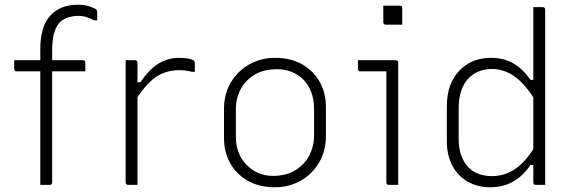

<svg xmlns="http://www.w3.org/2000/svg" viewBox="-20 -780 2430 810"><path d="M200 -11Q200 0 189 0H150V-479H51Q40 -479 40 -490V-526H150V-573Q150 -668 192 -714Q234 -760 308 -760Q338 -760 359.5 -752.5Q381 -745 387 -739Q390 -736 390 -731V-694H378Q363 -702 346 -707.5Q329 -713 309 -713Q290 -713 272 -708Q254 -703 239 -692Q223 -680 211.5 -650.5Q200 -621 200 -565V-526H329Q340 -526 340 -515V-479H200Z M560 0H521Q510 0 510 -11V-526H549Q560 -526 560 -515V-433H572Q613 -492 652.5 -514Q692 -536 735 -536Q754 -536 767.5 -534Q781 -532 792 -528Q802 -524 802 -511V-477H790Q779 -480 766 -482Q753 -484 735 -484Q688 -484 647 -461Q606 -438 560 -370Z M1140 -536Q1206 -536 1254 -509Q1302 -482 1328.5 -435Q1355 -388 1355 -328V-207Q1355 -143 1326 -94Q1297 -45 1248 -17.5Q1199 10 1140 10Q1074 10 1026 -17Q978 -44 951.5 -91Q925 -138 925 -198V-319Q925 -384 954 -432.5Q983 -481 1032 -508.5Q1081 -536 1140 -536ZM1149 -488Q1092 -488 1053.5 -464.5Q1015 -441 995 -403Q975 -365 975 -319V-205Q975 -128 1022 -83Q1042 -62 1070 -50Q1098 -38 1131 -38Q1188 -38 1227 -62.5Q1266 -87 1285.5 -125.5Q1305 -164 1305 -207V-321Q1305 -360 1293 -391.5Q1281 -423 1259 -445Q1239 -465 1211 -476.5Q1183 -488 1149 -488Z M1610 -11V-479H1501Q1490 -479 1490 -490V-526H1649Q1660 -526 1660 -515V0H1621Q1610 0 1610 -11ZM1597 -756H1666Q1677 -756 1677 -745V-676H1608Q1597 -676 1597 -687Z M2051 -536Q2106 -536 2146 -512.5Q2186 -489 2218 -443H2230V-750H2269Q2280 -750 2280 -739V0H2241Q2230 0 2230 -11V-84H2218Q2187 -38 2145 -14Q2103 10 2047 10Q1995 10 1953.5 -13.5Q1912 -37 1888.5 -81Q1865 -125 1865 -186V-330Q1865 -426 1917 -481Q1969 -536 2051 -536ZM1956 -74Q1993 -37 2056 -37Q2104 -37 2147 -63Q2190 -89 2230 -151V-369Q2190 -431 2147 -460Q2104 -489 2056 -489Q1992 -489 1953.5 -446Q1915 -403 1915 -323V-193Q1915 -154 1926 -124Q1937 -94 1956 -74Z"/></svg>

Font: Recursive Sn Lnr St Lt
Style: Regular
Weight: 300
Version: Version 1.079;hotconv 1.0.112;makeotfexe 2.5.65598; ttfautoh